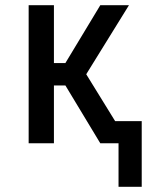

<svg xmlns="http://www.w3.org/2000/svg" viewBox="-20 -550 590 737"><path d="M435 167V0H365L231 -222H187V0H90V-530H187V-308H231L365 -530H475L311 -265L422 -85H524V167Z"/></svg>

Font: Lode Dark Term
Style: Bold
Weight: 700
Monospace: yes
Designer: Belleve Invis
Foundry: Belleve Invis
Version: Version 29.2.0